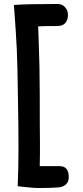

<svg xmlns="http://www.w3.org/2000/svg" viewBox="-20 -773 416 966"><path d="M69 164Q73 76 73 -33Q73 -140 70 -296Q68 -446 64.5 -524.5Q61 -603 50 -748Q110 -753 271 -753Q293 -753 307.5 -736.5Q322 -720 322 -699Q322 -672 308.5 -657Q295 -642 267 -642H236Q201 -642 172 -640L174 -590Q180 -434 180 -299Q180 -110 181 -61V1Q181 42 180 63H281Q326 63 326 119Q326 142 311.5 155Q297 168 273 170Q239 173 172 173Q146 173 69 164Z"/></svg>

Font: Mali
Style: Bold
Weight: 700
Designer: Kitiyaporn Chalermlarp | Katatrad Aksorn Co.,Ltd.
Foundry: Cadson Demak Co.,Ltd.
Version: Version 1.000; ttfautohint (v1.6)